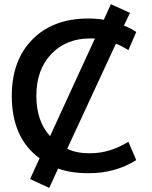

<svg xmlns="http://www.w3.org/2000/svg" viewBox="-20 -830 738 931"><path d="M542 -618.2 305.7 -108.4Q353.5 -85.9 418 -86.9Q512.7 -86.9 602.5 -142.6L640.6 -53.7Q538.1 10.7 408.2 9.8Q324.2 9.8 261.7 -12.7L218.8 81.1L126 38.1L171.9 -62.5Q37.1 -161.1 37.1 -365.2Q37.1 -537.1 137.2 -638.7Q237.3 -740.2 408.2 -740.2Q448.2 -740.2 483.4 -734.4L517.6 -809.6L610.4 -767.6L581.1 -706.1Q617.2 -691.4 640.6 -674.8L602.5 -586.9Q568.4 -608.4 542 -618.2ZM418 -643.6Q299.8 -643.6 228 -567.4Q156.2 -491.2 156.2 -365.2Q156.2 -242.2 222.7 -169.9L440.4 -643.6Q436.5 -643.6 418 -643.6Z"/></svg>

Font: Gen Shin Gothic Medium
Style: Regular
Weight: 500
Designer: [Source Han Sans]
Ryoko NISHIZUKA  (kana & ideographs); Paul D. Hunt (Latin, Greek & Cyrillic); Wenlong ZHANG  (bopomofo
Version: Version 1.002.20150607